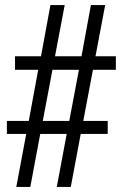

<svg xmlns="http://www.w3.org/2000/svg" viewBox="-20 -734 483 754"><path d="M44 0 83 -208H7V-259H93L130 -460H39V-513H141L178 -714H234L196 -513H300L337 -714H393L355 -513H435V-460H345L307 -259H403V-208H297L258 0H203L242 -208H138L99 0ZM148 -259H252L290 -460H186Z"/></svg>

Font: Noto Serif Lao ExtraCondensed
Style: Regular
Weight: 400
Width: 2
Designer: Monotype Design Team
Foundry: Monotype Imaging Inc.
Version: Version 2.003; ttfautohint (v1.8.4.7-5d5b)